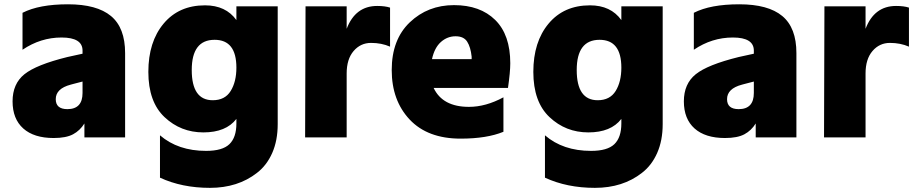

<svg xmlns="http://www.w3.org/2000/svg" viewBox="-20 -611 4295 903"><path d="M296.9 -342.8 368.2 -358.4V-373Q368.2 -434.6 269.5 -434.6Q170.9 -434.6 85.9 -377V-550.8Q164.1 -590.8 299.8 -590.8Q435.5 -590.8 502 -535.6Q568.4 -480.5 568.4 -361.3V35.2H377V-30.3Q356.4 2.9 323.7 20.5Q291 38.1 232.4 38.1Q139.6 38.1 89.4 -6.8Q39.1 -51.8 39.1 -134.3Q39.1 -216.8 94.7 -261.7Q150.4 -306.6 296.9 -342.8ZM242.2 -144.5Q242.2 -97.7 296.9 -97.7Q368.2 -97.7 368.2 -173.8V-227.5L323.2 -215.8Q321.3 -214.8 312.5 -212.9Q242.2 -194.3 242.2 -144.5Z M944.3 -585.9Q1042 -585.9 1091.8 -516.6V-581.1H1286.1V-27.3Q1286.1 49.8 1260.3 108.4Q1234.4 167 1188.5 202.1Q1098.6 272.5 967.3 272.5Q835.9 272.5 732.4 224.6V25.4Q817.4 98.6 949.2 98.6Q1026.4 98.6 1059.1 66.9Q1091.8 35.2 1091.8 -30.3V-51.8Q1043 11.7 936.5 11.7Q830.1 11.7 753.9 -60.1Q677.7 -131.8 677.7 -272.9Q677.7 -414.1 749.5 -500Q821.3 -585.9 944.3 -585.9ZM980.5 -139.6Q1038.1 -139.6 1064.9 -183.1Q1091.8 -226.6 1091.8 -293Q1091.8 -423.8 989.3 -423.8Q881.8 -423.8 881.8 -281.7Q881.8 -139.6 980.5 -139.6Z M1415 35.2 1417 -581.1H1610.4V-475.6Q1651.4 -583 1753.9 -583Q1791 -583 1814.5 -575.2V-391.6Q1774.4 -409.2 1725.1 -409.2Q1675.8 -409.2 1643.1 -371.1Q1610.4 -333 1610.4 -265.6V35.2Z M2379.9 -313.5Q2379.9 -272.5 2369.1 -197.3H2019.5Q2061.5 -108.4 2185.5 -108.4Q2264.6 -108.4 2347.7 -153.3V8.8Q2269.5 41 2146.5 41Q1991.2 41 1906.7 -48.8Q1822.3 -138.7 1822.3 -281.7Q1822.3 -424.8 1907.2 -505.9Q1992.2 -586.9 2115.2 -586.9Q2238.3 -586.9 2309.1 -517.1Q2379.9 -447.3 2379.9 -313.5ZM2011.7 -333H2198.2V-344.7Q2193.4 -389.6 2177.2 -415Q2161.1 -440.4 2122.6 -440.4Q2084 -440.4 2053.7 -413.6Q2023.4 -386.7 2011.7 -333Z M2754.9 -585.9Q2852.5 -585.9 2902.3 -516.6V-581.1H3096.7V-27.3Q3096.7 49.8 3070.8 108.4Q3044.9 167 2999 202.1Q2909.2 272.5 2777.8 272.5Q2646.5 272.5 2543 224.6V25.4Q2627.9 98.6 2759.8 98.6Q2836.9 98.6 2869.6 66.9Q2902.3 35.2 2902.3 -30.3V-51.8Q2853.5 11.7 2747.1 11.7Q2640.6 11.7 2564.5 -60.1Q2488.3 -131.8 2488.3 -272.9Q2488.3 -414.1 2560.1 -500Q2631.8 -585.9 2754.9 -585.9ZM2791 -139.6Q2848.6 -139.6 2875.5 -183.1Q2902.3 -226.6 2902.3 -293Q2902.3 -423.8 2799.8 -423.8Q2692.4 -423.8 2692.4 -281.7Q2692.4 -139.6 2791 -139.6Z M3454.1 -342.8 3525.4 -358.4V-373Q3525.4 -434.6 3426.8 -434.6Q3328.1 -434.6 3243.2 -377V-550.8Q3321.3 -590.8 3457 -590.8Q3592.8 -590.8 3659.2 -535.6Q3725.6 -480.5 3725.6 -361.3V35.2H3534.2V-30.3Q3513.7 2.9 3481 20.5Q3448.2 38.1 3389.6 38.1Q3296.9 38.1 3246.6 -6.8Q3196.3 -51.8 3196.3 -134.3Q3196.3 -216.8 3252 -261.7Q3307.6 -306.6 3454.1 -342.8ZM3399.4 -144.5Q3399.4 -97.7 3454.1 -97.7Q3525.4 -97.7 3525.4 -173.8V-227.5L3480.5 -215.8Q3478.5 -214.8 3469.7 -212.9Q3399.4 -194.3 3399.4 -144.5Z M3855.5 35.2 3857.4 -581.1H4050.8V-475.6Q4091.8 -583 4194.3 -583Q4231.4 -583 4254.9 -575.2V-391.6Q4214.8 -409.2 4165.5 -409.2Q4116.2 -409.2 4083.5 -371.1Q4050.8 -333 4050.8 -265.6V35.2Z"/></svg>

Font: GenEi M Gothic v2 Black
Style: Regular
Weight: 900
Version: Version 2.0